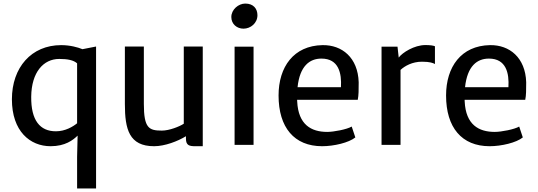

<svg xmlns="http://www.w3.org/2000/svg" viewBox="-20 -820 3046 1087"><path d="M47.4 -257.8C47.4 -77.1 149.9 7.8 266.6 7.8C348.6 7.8 393.1 -26.4 419.4 -52.2L416.5 67.9V247.1H523.9V-556.6L446.8 -541.5C421.4 -552.2 376.5 -564.5 326.2 -564.5C157.7 -564.5 47.4 -438 47.4 -257.8ZM296.4 -76.7C206.1 -76.7 155.3 -138.7 156.7 -272.5C158.2 -412.1 226.6 -486.3 315.4 -486.3C363.3 -486.3 396.5 -479.5 416.5 -461.4V-122.1C393.6 -103.5 350.1 -76.7 296.4 -76.7Z M687 -231.4C687 -88.4 710.9 7.8 852.5 7.8C913.1 7.8 986.8 -20.5 1032.7 -48.8V-35.2C1032.7 3.9 1052.7 7.8 1086.4 7.8H1127.9V-556.6H1020.5V-119.6C996.1 -103.5 938.5 -80.6 896.5 -80.6C823.2 -80.6 794.4 -94.2 794.4 -231.9V-556.6H687Z M1308.1 0H1415.5V-555.7H1308.1ZM1358.4 -657.7C1398.9 -657.7 1437.5 -689 1437.5 -733.9C1437.5 -770.5 1415 -799.8 1368.7 -799.8C1330.1 -799.8 1289.6 -766.1 1289.6 -723.6C1289.6 -683.1 1321.8 -657.7 1358.4 -657.7Z M1557.1 -279.3C1557.1 -98.6 1645.5 7.8 1803.7 7.8C1870.6 7.8 1955.1 -12.2 1991.7 -42L1971.2 -103.5C1943.8 -87.4 1869.6 -73.2 1832.5 -73.2C1741.7 -73.2 1668.9 -114.3 1662.6 -245.1C1662.6 -248.5 1662.1 -251.5 1662.1 -254.9H2005.4C2010.7 -279.8 2010.7 -312.5 2010.7 -354.5C2006.3 -493.7 1916.5 -566.4 1805.7 -564.5C1642.6 -561.5 1557.1 -441.4 1557.1 -279.3ZM1664.6 -326.2C1677.2 -446.3 1732.9 -488.3 1799.8 -488.3C1897.5 -488.3 1915 -405.8 1910.2 -326.2Z M2140.1 0H2247.6V-424.3C2272 -446.8 2314.5 -470.7 2369.1 -470.7C2415 -470.7 2432.6 -462.9 2442.4 -457.5V-558.1C2432.6 -562.5 2414.6 -564.9 2388.2 -564.9C2325.2 -564.9 2257.8 -522 2237.3 -494.1L2230.5 -555.7H2140.1Z M2505.4 -279.3C2505.4 -98.6 2593.8 7.8 2752 7.8C2818.8 7.8 2903.3 -12.2 2939.9 -42L2919.4 -103.5C2892.1 -87.4 2817.9 -73.2 2780.8 -73.2C2689.9 -73.2 2617.2 -114.3 2610.8 -245.1C2610.8 -248.5 2610.4 -251.5 2610.4 -254.9H2953.6C2959 -279.8 2959 -312.5 2959 -354.5C2954.6 -493.7 2864.7 -566.4 2753.9 -564.5C2590.8 -561.5 2505.4 -441.4 2505.4 -279.3ZM2612.8 -326.2C2625.5 -446.3 2681.2 -488.3 2748 -488.3C2845.7 -488.3 2863.3 -405.8 2858.4 -326.2Z"/></svg>

Font: Merriweather Sans
Style: Regular
Weight: 400
Designer: Eben Sorkin ( eben@eyebytes.com )
Foundry: Eben Sorkin
Version: Version 1.003